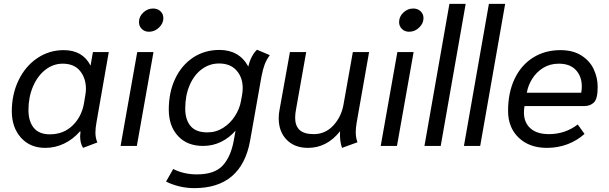

<svg xmlns="http://www.w3.org/2000/svg" viewBox="-20 -754 3145 992"><path d="M41 -179Q41 -267 76 -339.5Q111 -412 172.5 -453.5Q234 -495 309 -495Q407 -495 448 -415L460 -485H542L479 -125Q473 -92 473 -69Q473 -41 483 -18L409 10Q394 -14 394 -50Q394 -56 396 -74L393 -75Q357 -34 311 -12Q265 10 214 10Q135 10 88 -43Q41 -96 41 -179ZM414 -221 421 -263Q424 -280 424 -295Q424 -350 393.5 -387.5Q363 -425 304 -425Q255 -425 214.5 -393.5Q174 -362 150.5 -307Q127 -252 127 -186Q127 -127 154.5 -93.5Q182 -60 237 -60Q308 -60 355 -105.5Q402 -151 414 -221Z M698 -640Q698 -668 720 -689Q742 -710 771 -710Q794 -710 809 -696Q824 -682 824 -660Q824 -633 801.5 -611.5Q779 -590 750 -590Q727 -590 712.5 -604.5Q698 -619 698 -640ZM689 -485H773L687 0H603Z M838 184 875 119Q899 132 930.5 139.5Q962 147 997 147Q1089 147 1131 101Q1173 55 1188 -29L1197 -79Q1165 -42 1122 -21Q1079 0 1029 0Q947 0 899.5 -51.5Q852 -103 852 -188Q852 -277 885 -347Q918 -417 977.5 -456.5Q1037 -496 1114 -496Q1216 -496 1263 -410Q1269 -438 1281.5 -461.5Q1294 -485 1308 -497L1374 -469Q1357 -446 1347.5 -421Q1338 -396 1331 -359L1272 -26Q1250 95 1178 156.5Q1106 218 984 218Q943 218 905 208.5Q867 199 838 184ZM1225 -232 1231 -265Q1234 -282 1234 -299Q1234 -354 1202 -390Q1170 -426 1112 -426Q1062 -426 1022 -396Q982 -366 959.5 -313Q937 -260 937 -193Q937 -136 964.5 -103Q992 -70 1051 -70Q1096 -70 1133 -93.5Q1170 -117 1194 -154.5Q1218 -192 1225 -232Z M1420 -143Q1420 -165 1424 -185L1478 -485H1562L1509 -186Q1505 -166 1505 -145Q1505 -104 1528 -82.5Q1551 -61 1601 -61Q1661 -61 1702.5 -106Q1744 -151 1755 -215L1803 -485H1887L1823 -122Q1818 -92 1818 -71Q1818 -43 1827 -19L1747 10Q1734 -27 1737 -76Q1669 10 1571 10Q1502 10 1461 -32Q1420 -74 1420 -143Z M2042 -640Q2042 -668 2064 -689Q2086 -710 2115 -710Q2138 -710 2153 -696Q2168 -682 2168 -660Q2168 -633 2145.5 -611.5Q2123 -590 2094 -590Q2071 -590 2056.5 -604.5Q2042 -619 2042 -640ZM2033 -485H2117L2031 0H1947Z M2302 -734H2386L2257 0H2173Z M2506 -734H2590L2461 0H2377Z M2605 -181Q2605 -275 2638.5 -346Q2672 -417 2733.5 -456Q2795 -495 2876 -495Q2940 -495 2983.5 -467.5Q3027 -440 3047.5 -396.5Q3068 -353 3068 -305Q3068 -244 3049 -225Q3030 -206 2998 -206H2690Q2687 -190 2687 -173Q2687 -121 2720.5 -91Q2754 -61 2816 -61Q2900 -61 2965 -111L3000 -62Q2962 -28 2912.5 -9Q2863 10 2806 10Q2715 10 2660 -42.5Q2605 -95 2605 -181ZM2983 -275Q2986 -292 2986 -307Q2986 -359 2955.5 -392Q2925 -425 2867 -425Q2821 -425 2786 -403Q2751 -381 2729.5 -346.5Q2708 -312 2702 -275Z"/></svg>

Font: Niramit
Style: Italic
Weight: 400
Italic angle: -10°
Version: Version 1.000; ttfautohint (v1.6)